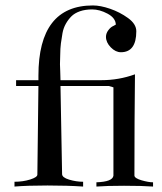

<svg xmlns="http://www.w3.org/2000/svg" viewBox="-20 -685 595 705"><path d="M480.5 -570.3Q480.5 -493.2 423.8 -493.2Q404.3 -493.2 386.7 -511.2Q369.1 -529.3 369.1 -549.8Q369.1 -562.5 377.9 -574.2Q386.7 -585.9 396.5 -589.8L405.3 -594.7Q404.3 -619.1 375 -634.8Q345.7 -650.4 318.4 -650.4Q293 -650.4 273.4 -643.6Q253.9 -636.7 242.2 -625Q230.5 -613.3 221.7 -597.7Q212.9 -582 209.5 -563.5Q206.1 -544.9 203.6 -525.4Q201.2 -505.9 201.2 -486.3Q201.2 -466.8 200.2 -449.2Q200.2 -440.4 201.2 -422.4Q202.1 -404.3 202.1 -390.6H352.5Q416 -390.6 475.6 -412.1Q473.6 -243.2 473.6 -40Q474.6 -30.3 500 -22.9Q525.4 -15.6 542 -15.6V0Q502 -2.9 435.5 -2.9Q372.1 -2.9 334 0V-15.6Q393.6 -17.6 396.5 -40V-364.3Q382.8 -368.2 379.9 -369.1H202.1L208 -45.9Q208 -33.2 233.9 -25.4Q259.8 -17.6 285.2 -17.6V0Q227.5 -3.9 154.3 -3.9Q81.1 -3.9 33.2 0V-17.6Q64.5 -17.6 90.8 -25.9Q117.2 -34.2 117.2 -43.9L121.1 -369.1H39.1V-390.6H121.1Q121.1 -398.4 121.1 -407.2Q121.1 -665 321.3 -665Q348.6 -665 384.3 -652.8Q419.9 -640.6 450.2 -618.7Q480.5 -596.7 480.5 -570.3Z"/></svg>

Font: Bentham
Style: Regular
Weight: 400
Version: Version 002.002